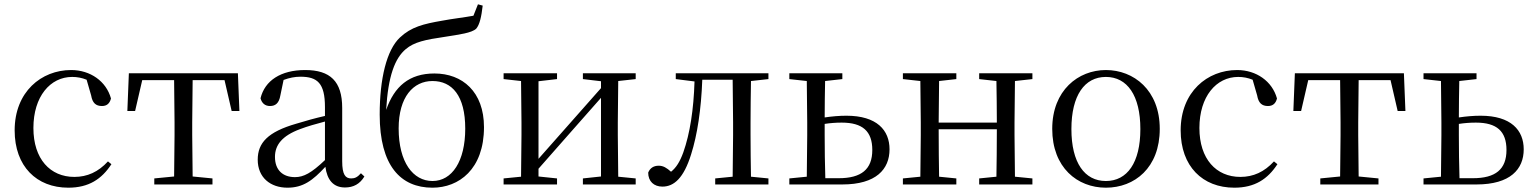

<svg xmlns="http://www.w3.org/2000/svg" viewBox="-20 -856 7110 891"><path d="M297 15C392 15 452 -25 497 -94L481 -107C436 -58 385 -35 325 -35C213 -35 135 -118 135 -262C135 -408 213 -499 315 -499C338 -499 360 -495 382 -486L403 -413C409 -378 425 -364 453 -364C475 -364 489 -375 495 -399C473 -479 399 -531 310 -531C172 -531 48 -430 48 -251C48 -84 150 15 297 15Z M787 0H966V-28L874 -37L872 -229V-288L874 -484H1022L1055 -341H1091L1084 -516H578L571 -341H607L640 -484H788L790 -288V-229L788 -37L696 -28V0Z M1581 14C1620 14 1650 -2 1671 -37L1655 -52C1639 -34 1627 -28 1610 -28C1583 -28 1568 -45 1568 -108V-355C1568 -479 1512 -531 1396 -531C1283 -531 1209 -482 1189 -400C1195 -377 1210 -364 1233 -364C1258 -364 1275 -377 1281 -413L1296 -485C1323 -495 1348 -500 1374 -500C1453 -500 1488 -470 1488 -359V-318C1444 -308 1397 -295 1355 -282C1223 -244 1176 -193 1176 -115C1176 -32 1235 15 1314 15C1386 15 1431 -18 1490 -82C1498 -22 1526 14 1581 14ZM1488 -113C1425 -53 1389 -34 1349 -34C1293 -34 1256 -66 1256 -128C1256 -183 1289 -226 1373 -257C1407 -270 1447 -281 1488 -292Z M1987 -16C1897 -16 1830 -103 1830 -260C1830 -406 1898 -480 1987 -480C2078 -480 2139 -412 2139 -259C2139 -108 2078 -16 1987 -16ZM1987 15C2109 15 2226 -70 2226 -266C2226 -430 2126 -515 1996 -515C1879 -515 1810 -455 1772 -346C1781 -504 1813 -586 1863 -628C1902 -661 1954 -672 2044 -685C2113 -696 2169 -703 2190 -723C2206 -742 2214 -778 2220 -830L2198 -836L2177 -783C2134 -775 2079 -769 2032 -760C1945 -745 1888 -731 1836 -682C1774 -624 1742 -490 1742 -324C1742 -87 1839 15 1987 15Z M2685 -489 2769 -479V-447L2609 -266L2479 -119V-479L2565 -489V-516H2317V-489L2398 -480L2400 -288V-229L2398 -36L2317 -28V0H2565V-28L2479 -37V-73L2634 -249L2769 -402V-37L2685 -28V0H2930V-28L2849 -36L2847 -229V-288L2849 -480L2930 -489V-516H2685Z M3379 0H3546V-28L3465 -36C3464 -92 3463 -174 3463 -229V-288C3463 -342 3464 -424 3465 -480L3546 -489V-516H3116V-489L3203 -478C3199 -348 3182 -237 3151 -149C3135 -105 3118 -78 3094 -59C3074 -77 3058 -87 3037 -87C3014 -87 2997 -77 2988 -55C2988 -14 3015 10 3054 10C3108 10 3153 -30 3187 -139C3216 -230 3234 -349 3239 -486H3380L3382 -288V-229L3380 -36L3299 -28V0Z M3643 0H3889C4046 0 4108 -71 4108 -163C4108 -252 4049 -319 3908 -319C3875 -319 3841 -316 3807 -311C3807 -364 3808 -432 3809 -480L3889 -489V-516H3643V-489L3724 -480L3726 -288V-229L3724 -36L3643 -28ZM3807 -281C3833 -285 3859 -287 3886 -287C3983 -287 4028 -247 4028 -160C4028 -70 3977 -29 3872 -29H3810C3808 -85 3807 -171 3807 -229Z M4524 -489 4604 -480C4605 -426 4606 -346 4606 -287H4336L4338 -480L4418 -489V-516H4170V-489L4251 -480L4253 -288V-229L4251 -36L4170 -28V0H4418V-28L4338 -36C4337 -92 4336 -177 4336 -256H4606C4606 -177 4605 -92 4604 -36L4524 -28V0H4771V-28L4690 -36L4688 -229V-288L4690 -480L4771 -489V-516H4524Z M5112 15C5245 15 5362 -77 5362 -258C5362 -438 5241 -531 5112 -531C4984 -531 4863 -437 4863 -258C4863 -78 4980 15 5112 15ZM5112 -16C5013 -16 4952 -101 4952 -257C4952 -413 5013 -499 5112 -499C5211 -499 5272 -413 5272 -257C5272 -101 5211 -16 5112 -16Z M5708 15C5803 15 5863 -25 5908 -94L5892 -107C5847 -58 5796 -35 5736 -35C5624 -35 5546 -118 5546 -262C5546 -408 5624 -499 5726 -499C5749 -499 5771 -495 5793 -486L5814 -413C5820 -378 5836 -364 5864 -364C5886 -364 5900 -375 5906 -399C5884 -479 5810 -531 5721 -531C5583 -531 5459 -430 5459 -251C5459 -84 5561 15 5708 15Z M6198 0H6377V-28L6285 -37L6283 -229V-288L6285 -484H6433L6466 -341H6502L6495 -516H5989L5982 -341H6018L6051 -484H6199L6201 -288V-229L6199 -37L6107 -28V0Z M6586 0H6832C6989 0 7051 -71 7051 -163C7051 -252 6992 -319 6851 -319C6818 -319 6784 -316 6750 -311C6750 -364 6751 -432 6752 -480L6832 -489V-516H6586V-489L6667 -480L6669 -288V-229L6667 -36L6586 -28ZM6750 -281C6776 -285 6802 -287 6829 -287C6926 -287 6971 -247 6971 -160C6971 -70 6920 -29 6815 -29H6753C6751 -85 6750 -171 6750 -229Z"/></svg>

Font: Noto Serif CJK TC
Style: Regular
Weight: 400
Designer: Ryoko NISHIZUKA 西塚涼子 (kana & ideographs); Frank Grießhammer (Latin, Greek & Cyrillic); Wenlong ZHANG 张文龙 (bopomofo); San
Foundry: Adobe
Version: Version 2.001;hotconv 1.1.0;makeotfexe 2.6.0